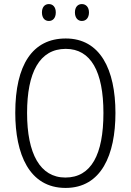

<svg xmlns="http://www.w3.org/2000/svg" viewBox="-20 -913 642 943"><path d="M186 -852C186 -826 199 -810 220 -810C240 -810 254 -825 254 -852C254 -878 240 -893 220 -893C199 -893 186 -877 186 -852ZM348 -852C348 -826 362 -810 382 -810C403 -810 417 -826 417 -852C417 -878 402 -893 382 -893C362 -893 348 -878 348 -852ZM547 -358C547 -572 472 -724 303 -724C140 -724 55 -595 55 -359C55 -157 123 10 302 10C478 10 547 -153 547 -358ZM113 -358C113 -557 174 -673 303 -673C426 -673 488 -562 488 -358C488 -154 428 -41 301 -41C177 -41 113 -158 113 -358Z"/></svg>

Font: Noto Sans Malayalam Condensed Light
Style: Regular
Weight: 300
Width: 3
Designer: Jelle Bosma - Monotype Design Team
Foundry: Monotype Imaging Inc.
Version: Version 2.104